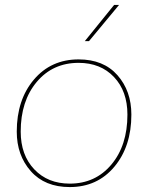

<svg xmlns="http://www.w3.org/2000/svg" viewBox="-20 -750 601 779"><path d="M443 -730H463L341 -583H324ZM263 9Q162 9 105 -55.5Q48 -120 48 -216Q48 -345 117.5 -427Q187 -509 299 -509Q400 -509 456.5 -445Q513 -381 513 -285Q513 -156 444 -73.5Q375 9 263 9ZM263 -5Q367 -5 432 -82.5Q497 -160 497 -285Q497 -380 442.5 -437.5Q388 -495 299 -495Q194 -495 129 -417.5Q64 -340 64 -216Q64 -121 119 -63Q174 -5 263 -5Z"/></svg>

Font: Elaine Sans Thin
Style: Italic
Weight: 250
Italic angle: -13°
Designer: Wei Huang
Foundry: Wei Huang
Version: Version 2.001;December 24, 2019;FontCreator 12.0.0.2547 64-b